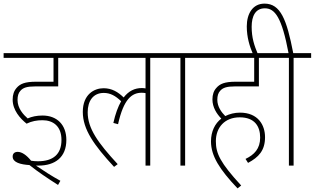

<svg xmlns="http://www.w3.org/2000/svg" viewBox="-20 -916 1741 1062"><path d="M215 -251C273 -251 320 -219 320 -142C320 -63 274 -24 190 -24C177 -24 164 -25 152 -27C127 -58 101 -76 78 -76C61 -76 50 -67 50 -50C50 -17 95 -6 143 -3C189 34 243 70 301 107L314 84C266 58 219 27 179 0C184 0 188 0 192 0C286 0 347 -47 347 -142C347 -225 296 -277 215 -277C183 -277 156 -271 133 -261C109 -282 77 -317 77 -363C77 -386 82 -402 93 -414C108 -431 129 -438 174 -438H302V-596H404V-622H0V-596H276V-464H180C117 -464 91 -452 72 -430C57 -413 50 -392 50 -365C50 -307 91 -261 127 -232C156 -246 184 -251 215 -251Z M391 -596H785V-427C779 -428 772 -429 765 -429C725 -429 692 -413 664 -377C633 -407 599 -428 553 -428C501 -428 438 -394 438 -297C438 -200 500 -113 611 7L631 -8C521 -127 465 -206 465 -295C465 -356 494 -402 554 -402C590 -402 619 -386 650 -356C633 -326 618 -286 607 -236L633 -229C664 -368 709 -403 764 -403C773 -403 779 -402 785 -401V0H811V-596H908V-622H391Z M1004 -596H1101V-622H895V-596H978V0H1004Z M1338 -37 1352 -15C1410 -46 1446 -83 1446 -157C1446 -224 1408 -293 1307 -293C1278 -293 1250 -286 1226 -274C1205 -295 1182 -326 1182 -364C1182 -386 1187 -402 1198 -414C1213 -431 1235 -438 1278 -438H1412V-596H1508V-622H1088V-596H1386V-464H1284C1222 -464 1196 -452 1177 -430C1162 -414 1155 -392 1155 -366C1155 -322 1179 -286 1204 -260C1169 -233 1147 -189 1147 -134C1147 -54 1194 21 1294 126L1314 110C1198 -16 1174 -67 1174 -135C1174 -211 1223 -267 1306 -267C1388 -267 1419 -218 1419 -155C1419 -93 1386 -60 1338 -37Z M1380 -615H1407C1386 -665 1372 -707 1372 -768C1372 -827 1393 -870 1445 -870C1501 -870 1539 -819 1576 -622H1495V-596H1578V0H1604V-596H1701V-622H1602C1566 -808 1532 -896 1443 -896C1377 -896 1345 -839 1345 -770C1345 -709 1361 -659 1380 -615Z"/></svg>

Font: Noto Sans Condensed Thin
Style: Italic
Weight: 100
Width: 3
Italic angle: -12°
Designer: Monotype Design Team
Foundry: Monotype Imaging Inc.
Version: Version 2.013